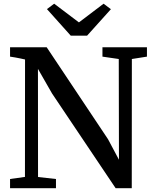

<svg xmlns="http://www.w3.org/2000/svg" viewBox="-20 -992 809 1012"><path d="M33 0V-48.5L111.5 -59.5L112 -678.5Q100 -681.5 86.8 -684Q73.5 -686.5 60 -689.2Q46.5 -692 33 -693.5V-743H226L549.5 -258L607 -150L606 -681L520 -693.5V-743H754.5V-693.5L675 -681L674.5 0H589.5L254.5 -499L180 -629L180.5 -59L275 -48.5V0ZM353 -804 227.5 -944 265.5 -972.5 396 -874 526 -972.5 564.5 -943.5 439 -804Z"/></svg>

Font: Merriweather 28pt Medium
Style: Regular
Weight: 500
Version: Version 2.100